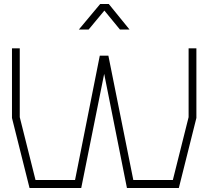

<svg xmlns="http://www.w3.org/2000/svg" viewBox="-20 -942 1044 962"><path d="M876 0H616L502 -572L387 0H128L40 -351V-700H79V-355L158 -40H356L480 -663H523L648 -40H846L925 -355V-700H964V-351ZM482 -922H525L629 -794H581L503 -889L424 -794H375Z"/></svg>

Font: Turret Road Light
Style: Regular
Weight: 300
Designer: Noponies
Foundry: Noponies
Version: Version 1.001; ttfautohint (v1.8)